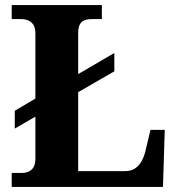

<svg xmlns="http://www.w3.org/2000/svg" viewBox="-20 -734 699 754"><path d="M26 0V-55H67Q81 -55 93 -60.5Q105 -66 112 -78Q119 -90 119 -111V-276L38 -229V-299L119 -347V-601Q119 -624 111.5 -636Q104 -648 91.5 -653.5Q79 -659 63 -659H26V-714H380V-659H342Q323 -659 311 -654Q299 -649 293 -637Q287 -625 287 -604V-443L429 -526V-454L287 -372V-62H471Q494 -62 509.5 -72Q525 -82 536 -101Q547 -120 553 -149L571 -224H627L620 0Z"/></svg>

Font: Noto Serif Hentaigana EL
Style: Regular
Weight: 400
Designer: Kazuhiro Yamada
Foundry: nipponia
Version: Version 1.000